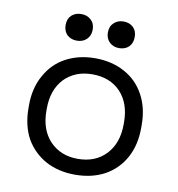

<svg xmlns="http://www.w3.org/2000/svg" viewBox="-79 -755 776 839"><g transform="rotate(10 309.0 -335.0)"><path d="M308.6 13.7Q235.4 13.7 178.7 -16.6Q122.1 -47.9 89.8 -103.5Q58.6 -161.1 58.6 -238.3Q58.6 -242.2 58.6 -251Q58.6 -327.1 90.8 -383.8Q122.1 -441.4 177.7 -471.7Q235.4 -502.9 308.6 -502.9Q382.8 -502.9 439.5 -471.7Q496.1 -441.4 527.3 -383.8Q558.6 -327.1 558.6 -251Q558.6 -247.1 558.6 -238.3Q558.6 -161.1 527.3 -104.5Q496.1 -47.9 439.5 -16.6Q382.8 13.7 308.6 13.7ZM308.6 -56.6Q386.7 -56.6 433.6 -106.4Q480.5 -156.2 480.5 -240.2Q480.5 -243.2 480.5 -249Q480.5 -333 433.6 -382.8Q386.7 -431.6 308.6 -431.6Q232.4 -431.6 184.6 -382.8Q137.7 -333 137.7 -249Q137.7 -246.1 137.7 -240.2Q137.7 -156.2 184.6 -106.4Q232.4 -56.6 308.6 -56.6ZM402.3 -564.5Q377 -564.5 360.4 -580.1Q342.8 -596.7 342.8 -624Q342.8 -651.4 360.4 -667Q377 -682.6 402.3 -682.6Q428.7 -682.6 445.3 -667Q461.9 -651.4 461.9 -624Q461.9 -596.7 445.3 -580.1Q428.7 -564.5 402.3 -564.5ZM214.8 -564.5Q189.5 -564.5 171.9 -580.1Q155.3 -596.7 155.3 -624Q155.3 -651.4 171.9 -667Q189.5 -682.6 214.8 -682.6Q241.2 -682.6 257.8 -667Q275.4 -651.4 275.4 -624Q275.4 -596.7 257.8 -580.1Q241.2 -564.5 214.8 -564.5Z"/></g></svg>

Font: Kadena Space Grotesk
Style: Regular
Weight: 400
Designer: Florian Karsten
Version: Version 2.000